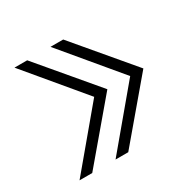

<svg xmlns="http://www.w3.org/2000/svg" viewBox="-111 -628 661 665"><g transform="rotate(-30 220.0 -295.5)"><path d="M25.9 -70.3 214.4 -295.4 25.9 -521H76.7L267.1 -295.4L76.7 -70.3ZM169.9 -70.3 358.4 -295.4 169.9 -521H220.7L411.1 -295.4L220.7 -70.3Z"/></g></svg>

Font: Inter Display ExtraLight
Style: Regular
Weight: 200
Designer: Rasmus Andersson
Foundry: rsms
Version: Version 4.000;git-a52131595